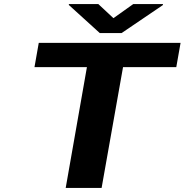

<svg xmlns="http://www.w3.org/2000/svg" viewBox="-20 -921 905 941"><path d="M844 -592 865 -711H170L149 -592H406L302 0H478L583 -592ZM536 -832 462 -901H318L317 -897L469 -759H576L778 -896L779 -901H633Z"/></svg>

Font: Asimov
Style: XWidIt
Weight: 500
Designer: Google
Version: Version 2.000980; 2014